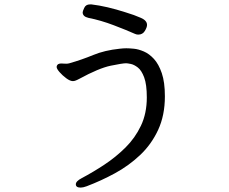

<svg xmlns="http://www.w3.org/2000/svg" viewBox="-20 -779 1040 871"><path d="M607 -622Q600 -622 593 -625Q555 -642 496 -664.5Q437 -687 381 -698Q355 -704 355 -723Q355 -728 362 -743Q369 -759 388 -759H394H395Q463 -751 550 -723Q590 -711 619 -698Q647 -686 647 -666Q647 -655 637 -638.5Q627 -622 607 -622ZM257 -491 280 -490Q288 -490 295 -492Q351 -508 403 -529.5Q455 -551 523 -558Q540 -560 553 -560Q566 -560 587 -558Q608 -556 632.5 -545.5Q657 -535 678.5 -511.5Q700 -488 714 -447Q728 -406 728 -342Q728 -256 697.5 -190Q667 -124 615.5 -75.5Q564 -27 501.5 7Q439 41 373 66Q357 72 346 72Q324 72 324 57Q324 43 351 29Q402 2 453.5 -32Q505 -66 549 -109.5Q593 -153 619.5 -209Q646 -265 646 -337Q646 -396 634 -428Q622 -460 605 -473Q588 -486 573 -489Q558 -492 552 -492Q536 -492 482.5 -481Q429 -470 339 -421Q339 -421 329 -416Q319 -411 311 -411Q298 -411 280.5 -424Q263 -437 250 -452Q237 -467 237 -475Q237 -483 244 -488Q250 -491 257 -491Z"/></svg>

Font: Moon Stars Kai
Style: Bold
Weight: 700
Designer: GuiWonder
Version: Version 1.101